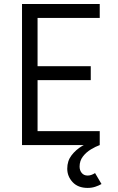

<svg xmlns="http://www.w3.org/2000/svg" viewBox="-20 -711 577 941"><path d="M87.9 -691.4H468.8V-623H164.1V-386.7H424.8V-318.4H164.1V-68.4H468.8V0H87.9ZM370.1 105.5Q370.1 124 380.6 136.7Q391.1 149.4 409.7 149.4Q419.9 149.4 429.7 145.5Q439.5 141.6 445.8 137.2L477.5 190.9Q463.9 198.7 446.8 204.3Q429.7 210 409.7 210Q362.3 210 335.9 181.6Q309.6 153.3 309.6 115.7Q309.6 77.6 330.6 50.3Q351.6 22.9 382.6 4.4Q413.6 -14.2 443.4 -25.4L468.8 0Q448.7 7.3 425.5 21.2Q402.3 35.2 386.2 56.2Q370.1 77.1 370.1 105.5Z"/></svg>

Font: Gidole
Style: Regular
Weight: 400
Version: Version 2.100; ttfautohint (v1.8.4.7-5d5b)